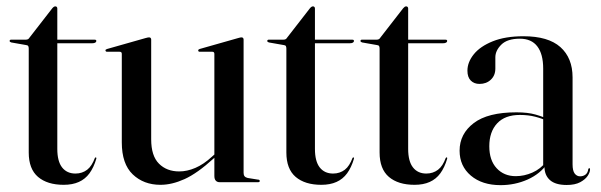

<svg xmlns="http://www.w3.org/2000/svg" viewBox="-20 -558 1840 588"><path d="M60 -420 14.5 -428Q11.5 -429 10.5 -430Q9.5 -431 9.5 -433Q9.5 -434.5 10.8 -435.5Q12 -436.5 13.5 -436.5H58.5Q63 -436.5 65.8 -438Q68.5 -439.5 70.5 -443L140 -532.5Q142.5 -535.5 144.8 -537Q147 -538.5 149.5 -538.5Q152 -538.5 153.8 -536.8Q155.5 -535 155.5 -532V-102Q155.5 -64 170.2 -45.2Q185 -26.5 211 -26.5Q221.5 -26.5 230.5 -29.5Q239.5 -32.5 247 -38.2Q254.5 -44 260.2 -53Q266 -62 270.5 -74Q272 -76.5 273.8 -76Q275.5 -75.5 275 -72Q267 -45 254 -27.2Q241 -9.5 221.5 -0.8Q202 8 175 8Q125 8 96.5 -16.2Q68 -40.5 68 -91V-409Q68 -414 66.5 -416.8Q65 -419.5 60 -420ZM125 -425.5 127 -436.5H269.5Q272.5 -436.5 273.8 -435.5Q275 -434.5 275 -432.5Q275 -429.5 271.8 -427.5Q268.5 -425.5 262 -425.5Z M636.5 -19V-78.5V-81V-393Q636.5 -396 635 -397.8Q633.5 -399.5 630 -399.5H591Q589 -399.5 588 -400.8Q587 -402 587 -403.5Q587 -405.5 588.2 -406.2Q589.5 -407 591.5 -408L709.5 -441.5Q714 -443 716 -443.2Q718 -443.5 720 -443.5Q723 -443.5 724.5 -441.5Q726 -439.5 726 -437V-28.5Q726 -22 729 -18.2Q732 -14.5 738.5 -13L769.5 -8Q773 -8 774.2 -6.8Q775.5 -5.5 775.5 -3.5Q775.5 -2 774.2 -1Q773 0 770 0H653Q645 0 640.8 -4.8Q636.5 -9.5 636.5 -19ZM353 -122V-393Q353 -396 351.5 -397.8Q350 -399.5 346 -399.5H307.5Q305.5 -399.5 304.2 -400.8Q303 -402 303 -403.5Q303 -405.5 304.2 -406.2Q305.5 -407 308 -408L426 -441.5Q431 -443 433 -443.2Q435 -443.5 437 -443.5Q440 -443.5 441.5 -441.5Q443 -439.5 443 -437V-131.5Q443 -80.5 466.8 -56.8Q490.5 -33 529 -33Q553 -33 578.2 -43.8Q603.5 -54.5 629.5 -78.5L646.5 -93.5L651.5 -88.5L634 -72.5Q584 -27 545.2 -9.5Q506.5 8 471.5 8Q420 8 386.5 -24Q353 -56 353 -122Z M849 -420 803.5 -428Q800.5 -429 799.5 -430Q798.5 -431 798.5 -433Q798.5 -434.5 799.8 -435.5Q801 -436.5 802.5 -436.5H847.5Q852 -436.5 854.8 -438Q857.5 -439.5 859.5 -443L929 -532.5Q931.5 -535.5 933.8 -537Q936 -538.5 938.5 -538.5Q941 -538.5 942.8 -536.8Q944.5 -535 944.5 -532V-102Q944.5 -64 959.2 -45.2Q974 -26.5 1000 -26.5Q1010.5 -26.5 1019.5 -29.5Q1028.5 -32.5 1036 -38.2Q1043.5 -44 1049.2 -53Q1055 -62 1059.5 -74Q1061 -76.5 1062.8 -76Q1064.5 -75.5 1064 -72Q1056 -45 1043 -27.2Q1030 -9.5 1010.5 -0.8Q991 8 964 8Q914 8 885.5 -16.2Q857 -40.5 857 -91V-409Q857 -414 855.5 -416.8Q854 -419.5 849 -420ZM914 -425.5 916 -436.5H1058.5Q1061.5 -436.5 1062.8 -435.5Q1064 -434.5 1064 -432.5Q1064 -429.5 1060.8 -427.5Q1057.5 -425.5 1051 -425.5Z M1134.5 -420 1089 -428Q1086 -429 1085 -430Q1084 -431 1084 -433Q1084 -434.5 1085.2 -435.5Q1086.5 -436.5 1088 -436.5H1133Q1137.5 -436.5 1140.2 -438Q1143 -439.5 1145 -443L1214.5 -532.5Q1217 -535.5 1219.2 -537Q1221.5 -538.5 1224 -538.5Q1226.5 -538.5 1228.2 -536.8Q1230 -535 1230 -532V-102Q1230 -64 1244.8 -45.2Q1259.5 -26.5 1285.5 -26.5Q1296 -26.5 1305 -29.5Q1314 -32.5 1321.5 -38.2Q1329 -44 1334.8 -53Q1340.5 -62 1345 -74Q1346.5 -76.5 1348.2 -76Q1350 -75.5 1349.5 -72Q1341.5 -45 1328.5 -27.2Q1315.5 -9.5 1296 -0.8Q1276.5 8 1249.5 8Q1199.5 8 1171 -16.2Q1142.5 -40.5 1142.5 -91V-409Q1142.5 -414 1141 -416.8Q1139.5 -419.5 1134.5 -420ZM1199.5 -425.5 1201.5 -436.5H1344Q1347 -436.5 1348.2 -435.5Q1349.5 -434.5 1349.5 -432.5Q1349.5 -429.5 1346.2 -427.5Q1343 -425.5 1336.5 -425.5Z M1647.5 -47V-51L1643.5 -48V-348Q1643.5 -392.5 1625.5 -416Q1607.5 -439.5 1572 -439.5Q1533.5 -439.5 1515.2 -421.2Q1497 -403 1497 -382.5V-348Q1497 -327 1483.2 -314Q1469.5 -301 1448.5 -301Q1432 -301 1421.8 -311.2Q1411.5 -321.5 1411.5 -341.5Q1411.5 -367.5 1431 -391.8Q1450.5 -416 1489 -431.5Q1527.5 -447 1583 -447Q1659 -447 1696.2 -413.8Q1733.5 -380.5 1733.5 -321V-55Q1733.5 -35 1740 -26.5Q1746.5 -18 1756.5 -18Q1766 -18 1773 -23.2Q1780 -28.5 1781.5 -39.5Q1782 -41.5 1782.8 -42.2Q1783.5 -43 1784.5 -43Q1786 -43 1786.5 -42Q1787 -41 1787 -39Q1787 -30.5 1779.8 -19.5Q1772.5 -8.5 1756.8 0Q1741 8.5 1715.5 8.5Q1681 8.5 1664.2 -6.5Q1647.5 -21.5 1647.5 -47ZM1387.5 -96.5Q1387.5 -148 1430.8 -181Q1474 -214 1561.5 -214Q1596.5 -214 1620 -207.2Q1643.5 -200.5 1663.5 -191L1660 -186Q1640.5 -195 1619.2 -200.5Q1598 -206 1572 -206Q1526.5 -206 1502.5 -180.2Q1478.5 -154.5 1478.5 -110Q1478.5 -67 1501 -42.8Q1523.5 -18.5 1559.5 -18.5Q1585.5 -18.5 1610.5 -29.5Q1635.5 -40.5 1652.5 -62.5L1657 -58Q1634.5 -25.5 1595.8 -8.2Q1557 9 1513 9Q1456.5 9 1422 -20.2Q1387.5 -49.5 1387.5 -96.5Z"/></svg>

Font: Fraunces 96pt
Style: Regular
Weight: 400
Version: Version 1.000;[b76b70a41]